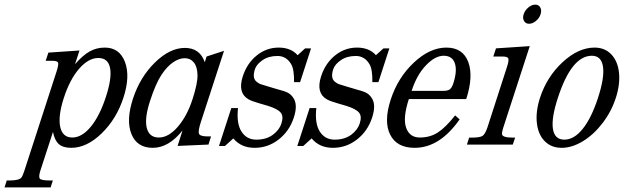

<svg xmlns="http://www.w3.org/2000/svg" viewBox="-30 -631 2723 838"><path d="M285.4 -30.8Q327.6 -30.8 366.5 -78.1Q405.3 -125.5 432.1 -208Q459 -290.5 450.4 -334.2Q441.9 -377.9 398.9 -377.9Q356 -377.9 315.2 -330.8Q274.4 -283.7 248.5 -203.4Q222.7 -123 232.9 -76.9Q243.2 -30.8 285.4 -30.8ZM280.8 14.2Q245.1 14.2 226.8 -2Q208.5 -18.1 201.2 -55.2L146 114.3Q137.2 142.1 144.5 149.4Q151.9 156.7 189.9 156.7H200.7L190.9 187H-10.3L-0.5 156.7H11.2Q55.2 156.7 64.5 142.6Q69.3 135.3 76.2 114.7L217.3 -320.3Q226.6 -349.6 223.4 -357.7Q220.2 -365.7 197.8 -365.7H169.4L181.2 -401.4L316.9 -410.6L297.4 -350.6Q330.6 -389.2 360.8 -406.2Q391.1 -423.3 427.2 -423.3Q491.7 -423.3 515.4 -360.6Q539.1 -297.9 508.8 -204.8Q478.5 -111.8 413.6 -48.8Q348.6 14.2 280.8 14.2Z M663.3 -30.8Q705.6 -30.8 745.8 -77.4Q786.1 -124 809.6 -195.8Q833 -267.6 832 -304Q831.1 -340.3 815.9 -358.6Q800.8 -377 776.4 -377Q752 -377 725.6 -359.1Q699.2 -341.3 674.6 -304.2Q649.9 -267.1 625 -190.9Q600.1 -114.7 610.6 -72.8Q621.1 -30.8 663.3 -30.8ZM766.6 -61.5Q706.1 14.2 637 14.2Q567.9 14.2 543.7 -45.9Q519.5 -106 550.3 -200.2Q581.1 -294.4 646.2 -358.2Q711.4 -421.9 776.9 -421.9Q842.3 -421.9 863.8 -359.4L871.6 -384.3L947.8 -409.2L847.2 -100.1Q833.5 -58.6 838.6 -47.1Q843.8 -35.6 877 -35.6H891.1L879.9 0L745.1 5.9Z M1249 -205.6Q1271.5 -175.8 1252.2 -117.2Q1232.9 -58.6 1186.3 -22.2Q1139.6 14.2 1081.1 14.2Q1022.5 14.2 988.3 -26.9L951.7 6.3H925.8L979.5 -159.2H1008.8Q1001.5 -92.3 1023.9 -56.9Q1046.4 -21.5 1088.9 -21.5Q1131.3 -21.5 1159.9 -42Q1188.5 -62.5 1198.5 -93Q1208.5 -123.5 1194.8 -139.9Q1181.2 -156.2 1138.2 -169.4L1099.6 -180.7Q1068.4 -189.5 1054.2 -197.8Q1006.3 -225.6 1029.8 -298.3Q1048.3 -355 1090.8 -389.2Q1133.3 -423.3 1186.5 -423.3Q1239.7 -423.3 1269 -390.1L1301.8 -419.9H1327.6L1279.8 -272.5H1253.4Q1254.4 -328.1 1240.7 -351.1Q1219.7 -386.7 1181.2 -386.7Q1142.6 -386.7 1116.2 -368.7Q1089.8 -350.6 1082.5 -328.6Q1069.3 -287.6 1092.3 -272.5Q1100.6 -266.1 1106.7 -263.9Q1112.8 -261.7 1144 -252.4L1180.2 -241.7Q1212.4 -233.4 1226.1 -226.3Q1239.7 -219.2 1249 -205.6Z M1590.8 -205.6Q1613.3 -175.8 1594 -117.2Q1574.7 -58.6 1528.1 -22.2Q1481.4 14.2 1422.9 14.2Q1364.3 14.2 1330.1 -26.9L1293.5 6.3H1267.6L1321.3 -159.2H1350.6Q1343.3 -92.3 1365.7 -56.9Q1388.2 -21.5 1430.7 -21.5Q1473.1 -21.5 1501.7 -42Q1530.3 -62.5 1540.3 -93Q1550.3 -123.5 1536.6 -139.9Q1522.9 -156.2 1480 -169.4L1441.4 -180.7Q1410.2 -189.5 1396 -197.8Q1348.1 -225.6 1371.6 -298.3Q1390.1 -355 1432.6 -389.2Q1475.1 -423.3 1528.3 -423.3Q1581.5 -423.3 1610.8 -390.1L1643.6 -419.9H1669.4L1621.6 -272.5H1595.2Q1596.2 -328.1 1582.5 -351.1Q1561.5 -386.7 1522.9 -386.7Q1484.4 -386.7 1458 -368.7Q1431.6 -350.6 1424.3 -328.6Q1411.1 -287.6 1434.1 -272.5Q1442.4 -266.1 1448.5 -263.9Q1454.6 -261.7 1485.8 -252.4L1522 -241.7Q1554.2 -233.4 1567.9 -226.3Q1581.5 -219.2 1590.8 -205.6Z M1948.7 -267.6Q1966.3 -322.3 1955.1 -355Q1943.8 -387.7 1906.5 -387.7Q1869.1 -387.7 1829.1 -345.9Q1789.1 -304.2 1766.6 -234.4H1905.3Q1924.3 -234.4 1933.3 -241.2Q1942.4 -248 1948.7 -267.6ZM1976.1 -109.9Q1889.2 14.2 1779.8 14.2Q1702.1 14.2 1673.1 -43Q1644 -100.1 1675.3 -196.3Q1706.5 -292.5 1776.4 -357.9Q1846.2 -423.3 1918.2 -423.3Q1990.2 -423.3 2013.7 -360.6Q2037.1 -297.9 2004.9 -198.7H1754.4Q1727.5 -115.7 1742.7 -73.2Q1757.8 -30.8 1802.5 -30.8Q1847.2 -30.8 1881.3 -53Q1915.5 -75.2 1956.5 -127.4Z M2306.2 -610.8Q2321.3 -610.8 2328.1 -598.4Q2335 -585.9 2329.3 -568.6Q2323.7 -551.3 2308.8 -539.3Q2293.9 -527.3 2279.1 -527.3Q2264.2 -527.3 2257.1 -539.8Q2250 -552.2 2255.6 -569.1Q2261.2 -585.9 2276.1 -598.4Q2291 -610.8 2306.2 -610.8ZM2208 0H2007.8L2017.6 -30.3H2027.3Q2064.5 -30.3 2075.9 -37.8Q2087.4 -45.4 2097.2 -74.2L2182.1 -336.9Q2191.9 -366.7 2188.7 -375.5Q2185.5 -384.3 2163.6 -384.3H2123L2134.8 -419.9L2282.2 -429.7L2166.5 -73.7Q2160.2 -53.7 2161.1 -45.4Q2162.6 -30.3 2208.5 -30.3H2218.3Z M2553.2 -387.7Q2464.4 -387.7 2404.8 -203.6Q2376 -115.7 2383.3 -68.6Q2390.6 -21.5 2433.1 -21.5Q2475.6 -21.5 2513.4 -68.6Q2551.3 -115.7 2580.1 -204.1Q2608.9 -292.5 2601.8 -340.1Q2594.7 -387.7 2553.2 -387.7ZM2326.7 -203.6Q2356.9 -296.4 2425.8 -359.9Q2494.6 -423.3 2564.9 -423.3Q2609.4 -423.3 2637.7 -394Q2666 -364.7 2671.6 -314.5Q2677.2 -264.2 2658 -204.3Q2638.7 -144.5 2600.3 -94.2Q2562 -43.9 2514.4 -14.9Q2466.8 14.2 2421.4 14.2Q2376 14.2 2347.4 -14.9Q2318.8 -43.9 2313.2 -94Q2307.6 -144 2326.7 -203.6Z"/></svg>

Font: RIT Rachana
Style: Italic
Weight: 400
Designer: Hussain KH
Version: 1.5.2